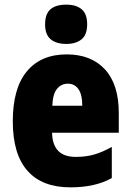

<svg xmlns="http://www.w3.org/2000/svg" viewBox="-20 -796 563 826"><path d="M267 -562Q372 -562 431.5 -497.5Q491 -433 491 -310V-225H204Q206 -121 306 -121Q349 -121 384.5 -131Q420 -141 461 -164V-30Q390 10 283 10Q161 10 98 -61.5Q35 -133 35 -274Q35 -416 95.5 -489Q156 -562 267 -562ZM272 -436Q244 -436 225.5 -414Q207 -392 205 -341H334Q334 -389 317.5 -412.5Q301 -436 272 -436ZM265 -776Q308 -776 331.5 -756Q355 -736 355 -691Q355 -647 331 -627Q307 -607 265 -607Q222 -607 198 -627Q174 -647 174 -691Q174 -736 197 -756Q220 -776 265 -776Z"/></svg>

Font: Noto Sans Gujarati Condensed Black
Style: Regular
Weight: 900
Width: 3
Designer: Jelle Bosma - Monotype Design Team, Universal Thirst
Foundry: Monotype Imaging Inc.
Version: Version 2.106; ttfautohint (v1.8.4.7-5d5b)